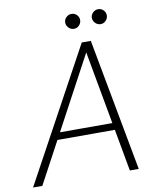

<svg xmlns="http://www.w3.org/2000/svg" viewBox="-103 -928 822 1000"><g transform="rotate(-10 308.5 -428.0)"><path d="M-10 0 371 -700H419L549 0H502L385 -645L39 0ZM128 -222 149 -259H480L488 -222ZM344 -777Q328 -777 316 -789Q304 -801 304 -817Q304 -833 316 -844.5Q328 -856 344 -856Q360 -856 371.5 -844.5Q383 -833 383 -817Q383 -801 371.5 -789Q360 -777 344 -777ZM485 -777Q469 -777 457 -789Q445 -801 445 -817Q445 -833 457 -844.5Q469 -856 485 -856Q501 -856 512.5 -844.5Q524 -833 524 -817Q524 -801 512.5 -789Q501 -777 485 -777Z"/></g></svg>

Font: DM Sans 16pt ExtraLight
Style: Italic
Weight: 250
Italic angle: -10°
Version: Version 4.004;gftools[0.9.30]